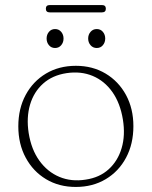

<svg xmlns="http://www.w3.org/2000/svg" viewBox="-20 -730 600 760"><path d="M280.5 -469.5Q346.5 -469.5 398 -438.8Q449.5 -408 478.8 -354Q508 -300 508 -230.5Q508 -160 479 -105.8Q450 -51.5 398.5 -20.8Q347 10 280 10Q213.5 10 162.2 -20.8Q111 -51.5 81.8 -105.8Q52.5 -160 52.5 -230Q52.5 -300 81.5 -354Q110.5 -408 162 -438.8Q213.5 -469.5 280.5 -469.5ZM319 -19Q374 -27 410.2 -60Q446.5 -93 461.5 -143.8Q476.5 -194.5 466.5 -256.5Q456 -321.5 424.8 -365.8Q393.5 -410 346.8 -429.5Q300 -449 243.5 -440.5Q187.5 -432 150.8 -399.2Q114 -366.5 99 -315.8Q84 -265 93.5 -203.5Q104 -138 136 -93.8Q168 -49.5 215.2 -29.8Q262.5 -10 319 -19ZM198 -540Q183 -540 173.8 -551Q164.5 -562 164.5 -577.5Q164.5 -593 173.8 -604Q183 -615 198 -615Q213 -615 222.2 -604Q231.5 -593 231.5 -577.5Q231.5 -562 222.2 -551Q213 -540 198 -540ZM363 -540Q348 -540 338.5 -551Q329 -562 329 -577.5Q329 -593 338.5 -604Q348 -615 363 -615Q378 -615 387.2 -604Q396.5 -593 396.5 -577.5Q396.5 -562 387.2 -551Q378 -540 363 -540ZM161.5 -695.5Q161.5 -710 177 -710H383.5Q399 -710 399 -695.5Q399 -681 383.5 -681H177Q161.5 -681 161.5 -695.5Z"/></svg>

Font: Fraunces 9pt S050 Thin
Style: Regular
Weight: 100
Version: Version 1.000; ttfautohint (v1.8.3)